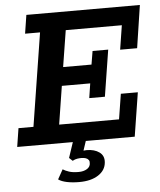

<svg xmlns="http://www.w3.org/2000/svg" viewBox="-54 -630 712 856"><g transform="rotate(-5 302.0 -201.5)"><path d="M4 0 17 -83H84L150 -500H83L96 -583H604L575 -392H499L516 -500H265L239 -337H366L376 -397H446L413 -189H343L353 -254H226L199 -83H467L485 -196H561L530 0H311L297 42Q304 41 311 41Q346 41 368 57Q390 73 387 103Q384 138 351.5 159Q319 180 266 180Q236 180 211.5 175Q187 170 173 160L197 117Q208 124 224.5 129.5Q241 135 267 135Q290 135 305 125.5Q320 116 320 100Q321 91 317 86Q309 74 284 74Q276 74 266 75.5Q256 77 245 83L230 69L253 0Z"/></g></svg>

Font: Rokkitt SemiBold SemiBold
Style: Italic
Weight: 600
Italic angle: -9°
Version: Version 3.103